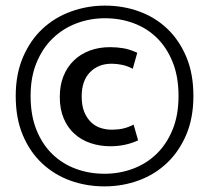

<svg xmlns="http://www.w3.org/2000/svg" viewBox="-20 -655 745 684"><path d="M378 -193Q400 -193 418 -197Q436 -201 456 -211L472 -155Q427 -134 373 -134Q336 -134 303 -145Q270 -156 245.5 -178Q221 -200 207 -233Q193 -266 193 -310Q193 -351 206 -383.5Q219 -416 242.5 -439Q266 -462 299 -474.5Q332 -487 372 -487Q397 -487 420 -483Q443 -479 469 -467L453 -410Q434 -420 415 -424Q396 -428 378 -428Q330 -428 300.5 -397.5Q271 -367 271 -312Q271 -278 280.5 -255.5Q290 -233 305 -219Q320 -205 339 -199Q358 -193 378 -193ZM354 -635Q418 -635 475 -614.5Q532 -594 575 -553.5Q618 -513 643.5 -453Q669 -393 669 -313Q669 -235 643.5 -175Q618 -115 574.5 -74Q531 -33 473.5 -12Q416 9 352 9Q288 9 231 -11.5Q174 -32 130.5 -72.5Q87 -113 61.5 -173Q36 -233 36 -313Q36 -391 62 -451.5Q88 -512 131.5 -552.5Q175 -593 233 -614Q291 -635 354 -635ZM354 -590Q301 -590 253 -572Q205 -554 168.5 -519Q132 -484 110.5 -432.5Q89 -381 89 -313Q89 -244 110 -192Q131 -140 167 -105.5Q203 -71 250.5 -53.5Q298 -36 352 -36Q406 -36 454 -54Q502 -72 538 -107Q574 -142 595 -193.5Q616 -245 616 -313Q616 -382 595 -434Q574 -486 538.5 -520.5Q503 -555 455.5 -572.5Q408 -590 354 -590Z"/></svg>

Font: Mukta Mahee
Style: Bold
Weight: 700
Designer: Shuchita Grover, Noopur Datye, Girish Dalvi, Yashodeep Gholap
Foundry: Ek Type
Version: Version 2.538;PS 1.000;hotconv 16.6.51;makeotf.lib2.5.65220;